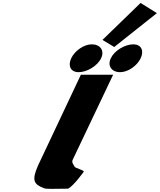

<svg xmlns="http://www.w3.org/2000/svg" viewBox="-20 -1247 1057 1269"><path d="M657.2 -983.3 735 -936.3 1016.9 -1160.2 909.1 -1227.4ZM586.6 -954C535.6 -954 475.1 -913 450.8 -862C426.6 -811 448.1 -770 499.1 -770C554.9 -770 624 -811 648.3 -862C672.5 -913 642.4 -954 586.6 -954ZM861.6 -954C805.7 -954 736.6 -913 712.4 -862C688.1 -811 718.3 -770 774.1 -770C825.1 -770 885.6 -811 909.8 -862C934.1 -913 912.6 -954 861.6 -954ZM514.5 -753H727.7L460.5 -191C452.2 -173 464.6 -161.8 473.3 -145C478.1 -135.7 531.3 -124 534.2 -113C534.2 -113 469.5 -21.3 430.6 0C339.5 0 290.3 4.3 270.7 -3C201.3 -28.9 190.2 -57.6 229.4 -148L228.9 -148L237.7 -166.5C242.3 -176.7 247.5 -187.5 253.1 -199L253.6 -200Z"/></svg>

Font: Hussar
Style: BdSuprExtOblFive
Weight: 700
Foundry: Cannot Into Space Fonts
Version: Version 2.00